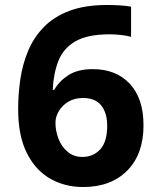

<svg xmlns="http://www.w3.org/2000/svg" viewBox="-20 -742 642 772"><path d="M53 -303Q53 -365 62 -425Q71 -485 93.5 -538.5Q116 -592 156.5 -633.5Q197 -675 259.5 -698.5Q322 -722 411 -722Q432 -722 460 -720.5Q488 -719 507 -715V-594Q488 -599 465.5 -601.5Q443 -604 421 -604Q332 -604 283.5 -576Q235 -548 215 -497.5Q195 -447 192 -381H198Q218 -416 255.5 -440Q293 -464 353 -464Q447 -464 502 -405Q557 -346 557 -238Q557 -122 491.5 -56Q426 10 314 10Q241 10 182 -23.5Q123 -57 88 -126.5Q53 -196 53 -303ZM311 -111Q355 -111 383 -141.5Q411 -172 411 -236Q411 -288 387 -318Q363 -348 314 -348Q280 -348 255.5 -333.5Q231 -319 217 -296Q203 -273 203 -249Q203 -216 215 -184.5Q227 -153 251.5 -132Q276 -111 311 -111Z"/></svg>

Font: Noto IKEA Arabic
Style: Bold
Weight: 700
Designer: Monotype Design Team
Foundry: Monotype Imaging Inc.
Version: Version 1.200